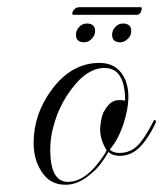

<svg xmlns="http://www.w3.org/2000/svg" viewBox="-20 -502 451 531"><path d="M161 9Q117 9 94 -29Q73 -61 73 -107Q73 -186 123 -254Q178 -328 255 -328Q294 -328 315 -301Q335 -275 335 -235Q335 -217 331.5 -198Q328 -179 321 -158Q306 -114 284 -89L286 -86Q296 -79 310 -79Q339 -79 359 -98Q379 -117 404 -166Q405 -170 408 -170Q410 -170 411 -167.5Q412 -165 410 -161Q389 -117 365.5 -94Q342 -71 311 -71Q291 -71 280 -82Q270 -64 258 -48.5Q246 -33 231 -21Q197 9 161 9ZM168 1Q221 1 272 -80Q272 -83 275 -86Q257 -116 257 -143Q257 -144 257 -147.5Q257 -151 258 -157Q259 -168 262 -179.5Q265 -191 272 -201Q287 -225 308 -225H317Q321 -224 323 -224Q325 -224 326 -224Q326 -314 269 -314Q221 -314 178 -256Q143 -210 128 -153Q119 -122 119 -88Q119 1 168 1ZM313 -385Q290 -385 290 -406Q290 -418 299 -427.5Q308 -437 320 -437Q343 -437 343 -416Q343 -404 333.5 -394.5Q324 -385 313 -385ZM213 -385Q190 -385 190 -406Q190 -418 199 -427.5Q208 -437 220 -437Q243 -437 243 -416Q243 -404 233.5 -394.5Q224 -385 213 -385ZM183 -461Q180 -461 180 -465Q180 -470 185.5 -476Q191 -482 198 -482H370Q372 -482 372 -479Q372 -473 368.5 -467Q365 -461 357 -461Z"/></svg>

Font: Imperial Script
Style: Regular
Weight: 400
Designer: Robert E. Leuschke
Foundry: Robert E. Leuschke
Version: Version 1.010; ttfautohint (v1.8.3)